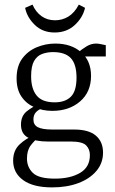

<svg xmlns="http://www.w3.org/2000/svg" viewBox="-20 -612 498 833"><path d="M427 50Q427 96 398 130Q369 164 319.5 182.5Q270 201 206 201Q124 201 80.5 169.5Q37 138 37 85Q37 41 65 14.5Q93 -12 130 -26L148 -17Q128 -1 112.5 20Q97 41 97 76Q97 113 122.5 138Q148 163 218 163Q285 163 327.5 138Q370 113 370 61Q370 35 353.5 18.5Q337 2 287 2H187Q134 2 102.5 -14.5Q71 -31 71 -71Q71 -109 96 -129Q121 -149 149 -160L162 -142Q146 -136 135.5 -124.5Q125 -113 125 -93Q125 -70 144.5 -60Q164 -50 207 -50H302Q365 -50 396 -23.5Q427 3 427 50ZM375 -283Q375 -213 327.5 -172Q280 -131 207 -131Q165 -131 129.5 -146.5Q94 -162 73 -193Q52 -224 52 -272Q52 -325 76.5 -358Q101 -391 139.5 -407Q178 -423 220 -423Q289 -423 332 -385.5Q375 -348 375 -283ZM115 -281Q115 -227 139 -197.5Q163 -168 217 -168Q263 -168 287.5 -192.5Q312 -217 312 -275Q312 -333 287.5 -359.5Q263 -386 210 -386Q185 -386 163 -378Q141 -370 128 -347.5Q115 -325 115 -281ZM329 -367 313 -380Q337 -400 356.5 -411.5Q376 -423 397 -423Q406 -423 417.5 -420.5Q429 -418 439 -416V-367ZM217 -471Q165 -471 131 -504Q97 -537 89 -578L121 -592Q135 -560 160 -542Q185 -524 219 -524Q250 -524 276.5 -540Q303 -556 322 -592L349 -578Q339 -535 304 -503Q269 -471 217 -471Z"/></svg>

Font: Yrsa Light
Style: Regular
Weight: 300
Designer: Anna Giedrys (Yrsa+Rasa design), David Brezina (Yrsa art-direction, Rasa art-direction, design)
Foundry: Rosetta Type Foundry
Version: Version 2.004